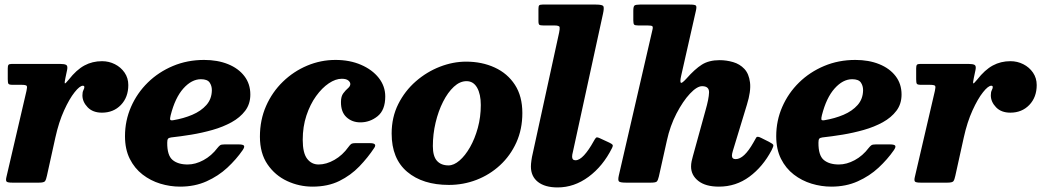

<svg xmlns="http://www.w3.org/2000/svg" viewBox="-20 -800 4582 841"><path d="M31.5 -520H243.5Q262 -520 269.8 -515.8Q277.5 -511.5 274 -494L266.5 -458.5Q262.5 -440 263.8 -435.5Q265 -431 281 -451Q315 -494.5 349.8 -513.2Q384.5 -532 427 -532Q457 -532 483.2 -518.8Q509.5 -505.5 525.8 -481.8Q542 -458 542 -427.5Q542 -374 509.5 -340.2Q477 -306.5 426.5 -306.5Q386.5 -306.5 363.8 -330.2Q341 -354 341 -382.5Q341 -396.5 345.2 -404.8Q349.5 -413 349.5 -418.5Q349.5 -424.5 343 -424.5Q329.5 -424.5 306.8 -396Q284 -367.5 260.8 -316.5Q237.5 -265.5 222.5 -197.5L185.5 -30Q182 -13 177.2 -6.5Q172.5 0 151 0H33.5Q13.5 0 9 -4.5Q4.5 -9 8 -24L96 -402Q100 -419 97 -423.8Q94 -428.5 73 -428.5H35.5Q20 -428.5 17 -433Q14 -437.5 14 -453V-500.5Q14 -512 17.2 -516Q20.5 -520 31.5 -520Z M527.5 -203.5Q527.5 -271.5 554 -332Q580.5 -392.5 627.5 -438.5Q674.5 -484.5 737.5 -511Q800.5 -537.5 874 -537.5Q933 -537.5 978.8 -519Q1024.5 -500.5 1050.5 -466.5Q1076.5 -432.5 1076.5 -386Q1076.5 -344.5 1054 -314.8Q1031.5 -285 994.2 -264.5Q957 -244 911.2 -231Q865.5 -218 818.2 -210.2Q771 -202.5 729.5 -198Q719 -196.5 715.8 -192Q712.5 -187.5 712.5 -175Q712 -119.5 735.8 -99.5Q759.5 -79.5 802 -79.5Q836 -79.5 871.2 -98.5Q906.5 -117.5 933 -152.5Q939 -160 944.2 -163.8Q949.5 -167.5 964 -167.5H1024.5Q1044.5 -167.5 1048.5 -162Q1052.5 -156.5 1043 -142.5Q1015 -102 975.8 -65.5Q936.5 -29 884.8 -5.8Q833 17.5 769 17.5Q725 17.5 682.2 4.5Q639.5 -8.5 604.5 -35.5Q569.5 -62.5 548.5 -104.2Q527.5 -146 527.5 -203.5ZM739 -273.5Q784 -281 822.2 -297.2Q860.5 -313.5 884 -340Q907.5 -366.5 908 -405Q908 -424.5 898 -438.8Q888 -453 860 -453Q819.5 -453 783.2 -412.5Q747 -372 727.5 -295Q724 -281 725.5 -276.2Q727 -271.5 739 -273.5Z M1667.5 -377.5Q1667.5 -318 1634 -291Q1600.5 -264 1558.5 -264Q1522 -264 1497.5 -286.8Q1473 -309.5 1473.5 -353.5Q1473.5 -378 1483.8 -391.5Q1494 -405 1504 -413.5Q1514 -422 1514.5 -431.5Q1514.5 -440.5 1505.2 -447.8Q1496 -455 1477 -455Q1450 -455 1420.2 -435Q1390.5 -415 1364.5 -379Q1338.5 -343 1322.2 -294Q1306 -245 1306 -187.5Q1306 -130 1325.2 -104.8Q1344.5 -79.5 1375.5 -79.5Q1409.5 -79.5 1445 -99.8Q1480.5 -120 1506.5 -156.5Q1512 -164 1517.2 -168.5Q1522.5 -173 1536.5 -173H1600.5Q1633 -173 1619.5 -152.5Q1591.5 -110 1554 -71Q1516.5 -32 1466.2 -7.2Q1416 17.5 1349 17.5Q1290.5 17.5 1237.8 -7Q1185 -31.5 1151.8 -80Q1118.5 -128.5 1118.5 -201.5Q1118.5 -274.5 1145.5 -335.8Q1172.5 -397 1219.2 -442.2Q1266 -487.5 1325.5 -512.5Q1385 -537.5 1449.5 -537.5Q1512 -537.5 1561.2 -516.2Q1610.5 -495 1639 -458.8Q1667.5 -422.5 1667.5 -377.5Z M1695.5 -215Q1695.5 -286.5 1724.5 -344.2Q1753.5 -402 1801.5 -443.8Q1849.5 -485.5 1907 -507.8Q1964.5 -530 2021.5 -530Q2091 -530 2147 -504.2Q2203 -478.5 2235.5 -428.5Q2268 -378.5 2268 -305Q2268 -234 2241.8 -176Q2215.5 -118 2170.2 -76.2Q2125 -34.5 2067.2 -12.2Q2009.5 10 1946.5 10Q1831.5 10 1763.5 -47.5Q1695.5 -105 1695.5 -215ZM1876 -160Q1876 -115.5 1894 -95.5Q1912 -75.5 1944.5 -75.5Q1968 -75.5 1992.8 -96.8Q2017.5 -118 2038.8 -155.2Q2060 -192.5 2073 -240Q2086 -287.5 2086 -340Q2086 -387.5 2069.8 -416Q2053.5 -444.5 2023.5 -444.5Q1994.5 -444.5 1968 -420Q1941.5 -395.5 1920.8 -354.5Q1900 -313.5 1888 -263Q1876 -212.5 1876 -160Z M2621.5 -741 2489 -133Q2486 -122.5 2486 -113.5Q2486 -98 2501 -98Q2518 -98 2538.5 -120.2Q2559 -142.5 2580.5 -181.5Q2587 -193.5 2591 -197Q2595 -200.5 2608.5 -194L2649.5 -175Q2660.5 -169.5 2663.2 -165.8Q2666 -162 2660.5 -151Q2621 -72 2558 -25.5Q2495 21 2422.5 21Q2367 21 2336.2 -3.2Q2305.5 -27.5 2305.5 -70.5Q2305.5 -82 2307.8 -97.8Q2310 -113.5 2313 -125.5L2429 -657Q2432.5 -673.5 2431.2 -681Q2430 -688.5 2408 -688.5H2360.5Q2347 -688.5 2342.8 -691.2Q2338.5 -694 2338.5 -707.5V-760.5Q2338.5 -772.5 2341.5 -776.2Q2344.5 -780 2356.5 -780H2590Q2620 -780 2623.2 -772Q2626.5 -764 2621.5 -741Z M3360 -142.5Q3321.5 -69.5 3262.5 -26Q3203.5 17.5 3129 17.5Q3070.5 17.5 3038.8 -7.5Q3007 -32.5 3007 -70.5Q3007 -82 3009.5 -94Q3012 -106 3015 -116L3070 -315.5Q3085 -367.5 3085.8 -395Q3086.5 -422.5 3055.5 -422.5Q3033 -422.5 3002.2 -389.8Q2971.5 -357 2943.2 -302.8Q2915 -248.5 2901 -184L2866 -27Q2862 -10 2857 -5Q2852 0 2831.5 0H2721.5Q2696 0 2691 -5.5Q2686 -11 2690.5 -31L2837.5 -668Q2841 -681.5 2837.5 -685Q2834 -688.5 2816 -688.5H2775.5Q2761.5 -688.5 2757.8 -692.2Q2754 -696 2754 -710.5V-752.5Q2754 -771.5 2759.2 -775.8Q2764.5 -780 2783 -780H3001.5Q3024 -780 3028.2 -775.5Q3032.5 -771 3028 -752L2963.5 -467.5Q2958 -442.5 2962 -437.8Q2966 -433 2986.5 -455.5Q3023.5 -497.5 3054.5 -517Q3085.5 -536.5 3132 -536.5Q3162 -536.5 3191.2 -528Q3220.5 -519.5 3240.5 -498.2Q3260.5 -477 3265.2 -438.8Q3270 -400.5 3251.5 -341L3190 -139Q3186 -125.5 3186 -118.5Q3186 -103 3202.5 -103Q3239 -103 3280 -175.5Q3288.5 -190 3292.5 -197.5Q3296.5 -205 3314 -196L3348 -179Q3365.5 -170 3367.2 -165Q3369 -160 3360 -142.5Z M3380 -203.5Q3380 -271.5 3406.5 -332Q3433 -392.5 3480 -438.5Q3527 -484.5 3590 -511Q3653 -537.5 3726.5 -537.5Q3785.5 -537.5 3831.2 -519Q3877 -500.5 3903 -466.5Q3929 -432.5 3929 -386Q3929 -344.5 3906.5 -314.8Q3884 -285 3846.8 -264.5Q3809.5 -244 3763.8 -231Q3718 -218 3670.8 -210.2Q3623.5 -202.5 3582 -198Q3571.5 -196.5 3568.2 -192Q3565 -187.5 3565 -175Q3564.5 -119.5 3588.2 -99.5Q3612 -79.5 3654.5 -79.5Q3688.5 -79.5 3723.8 -98.5Q3759 -117.5 3785.5 -152.5Q3791.5 -160 3796.8 -163.8Q3802 -167.5 3816.5 -167.5H3877Q3897 -167.5 3901 -162Q3905 -156.5 3895.5 -142.5Q3867.5 -102 3828.2 -65.5Q3789 -29 3737.2 -5.8Q3685.5 17.5 3621.5 17.5Q3577.5 17.5 3534.8 4.5Q3492 -8.5 3457 -35.5Q3422 -62.5 3401 -104.2Q3380 -146 3380 -203.5ZM3591.5 -273.5Q3636.5 -281 3674.8 -297.2Q3713 -313.5 3736.5 -340Q3760 -366.5 3760.5 -405Q3760.5 -424.5 3750.5 -438.8Q3740.5 -453 3712.5 -453Q3672 -453 3635.8 -412.5Q3599.5 -372 3580 -295Q3576.5 -281 3578 -276.2Q3579.5 -271.5 3591.5 -273.5Z M4010.5 -520H4222.5Q4241 -520 4248.8 -515.8Q4256.5 -511.5 4253 -494L4245.5 -458.5Q4241.5 -440 4242.8 -435.5Q4244 -431 4260 -451Q4294 -494.5 4328.8 -513.2Q4363.5 -532 4406 -532Q4436 -532 4462.2 -518.8Q4488.5 -505.5 4504.8 -481.8Q4521 -458 4521 -427.5Q4521 -374 4488.5 -340.2Q4456 -306.5 4405.5 -306.5Q4365.5 -306.5 4342.8 -330.2Q4320 -354 4320 -382.5Q4320 -396.5 4324.2 -404.8Q4328.5 -413 4328.5 -418.5Q4328.5 -424.5 4322 -424.5Q4308.5 -424.5 4285.8 -396Q4263 -367.5 4239.8 -316.5Q4216.5 -265.5 4201.5 -197.5L4164.5 -30Q4161 -13 4156.2 -6.5Q4151.5 0 4130 0H4012.5Q3992.5 0 3988 -4.5Q3983.5 -9 3987 -24L4075 -402Q4079 -419 4076 -423.8Q4073 -428.5 4052 -428.5H4014.5Q3999 -428.5 3996 -433Q3993 -437.5 3993 -453V-500.5Q3993 -512 3996.2 -516Q3999.5 -520 4010.5 -520Z"/></svg>

Font: Besley* Heavy
Style: Italic
Weight: 800
Italic angle: -13°
Designer: Owen Earl
Foundry: indestructible type*
Version: Version 3.000; ttfautohint (v1.8.3)